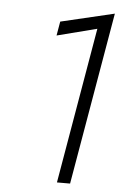

<svg xmlns="http://www.w3.org/2000/svg" viewBox="-52 -748 525 786"><g transform="rotate(5 210.5 -354.5)"><path d="M158 -599 322 -641 212 0H266L388 -709L168 -657Z"/></g></svg>

Font: Jost Light
Style: Italic
Weight: 300
Italic angle: -5°
Version: Version 3.710